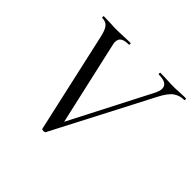

<svg xmlns="http://www.w3.org/2000/svg" viewBox="-152 -797 973 973"><g transform="rotate(45 334.0 -311.0)"><path d="M77 -613Q75 -613 75 -619Q75 -625 77 -625L118 -624Q146 -622 160 -622Q190 -622 228 -624L268 -625Q271 -625 271 -619Q271 -613 268 -613Q239 -613 224 -604Q209 -595 209 -572Q209 -564 212 -552L318 -82L270 -21L533 -532Q546 -557 546 -574Q546 -613 483 -613Q480 -613 480 -619Q480 -625 483 -625L522 -624Q554 -622 583 -622Q599 -622 625 -624L664 -625Q668 -625 668 -619Q668 -613 664 -613Q633 -613 608 -595.5Q583 -578 557 -527L284 -1Q281 3 272 3Q261 3 260 -1L139 -542Q130 -582 116.5 -597.5Q103 -613 77 -613Z"/></g></svg>

Font: Cormorant Garamond Medium
Style: Italic
Weight: 500
Italic angle: -10°
Designer: Christian Thalmann (Catharsis Fonts)
Foundry: Catharsis Fonts
Version: Version 4.000